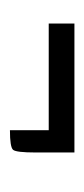

<svg xmlns="http://www.w3.org/2000/svg" viewBox="91 -486 173 396"><g transform="rotate(90 178.0 -288.5)"><path d="M249 -222V-302H29V-355H295V-275Q295 -235 289.5 -228.5Q284 -222 249 -222Z"/></g></svg>

Font: Economica
Style: Regular
Weight: 400
Designer: Vicente Lamonaca
Foundry: Vicente Lamonaca
Version: Version 1.101